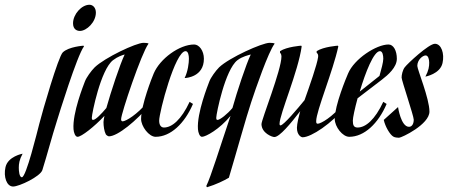

<svg xmlns="http://www.w3.org/2000/svg" viewBox="-221 -568 1912 807"><path d="M-129 177C-140 177 -142 150 -142 137C-142 121 -140 104 -126 78C-126 78 -188 89 -198 135C-207 175 -193 216 -166 216C-140 216 -52 174 -43 147C-22 80 -4 10 18 -59C25 -82 103 -335 132 -373C132 -373 130 -376 130 -376C130 -376 68 -372 43 -348C24 -330 -42 -102 -56 -47C-65 -13 -111 177 -129 177ZM155 -548C122 -548 86 -508 86 -470C86 -444 103 -438 115 -438C143 -438 182 -475 182 -515C182 -536 169 -548 155 -548Z M399 -139C355 -86 309 -59 295 -58C290 -58 288 -61 288 -67C288 -91 374 -346 403 -384L402 -386C398 -387 391 -388 382 -388C351 -388 220 -326 177 -285C162 -270 142 -242 136 -226C130 -210 83 -93 88 -25C89 -11 95 7 105 7C121 7 175 -35 218 -81C216 -71 214 -60 214 -55C214 -38 217 -16 224 -3C226 0 233 5 237 5C273 5 353 -60 410 -129ZM170 -64C165 -64 165 -69 165 -74C165 -89 202 -275 254 -315C275 -331 293 -336 303 -339C283 -297 245 -182 226 -114C205 -89 181 -64 170 -64Z M468 -32C456 -32 448 -42 448 -61C448 -96 515 -353 559 -353C570 -353 573 -335 573 -321C573 -304 569 -268 555 -240C562 -240 636 -245 636 -321C636 -355 616 -381 595 -381C533 -381 451 -321 425 -259C418 -243 372 -126 372 -68C372 -37 405 7 433 7C496 7 555 -49 590 -131L576 -140C541 -65 502 -32 468 -32Z M741 179C771 79 815 -80 835 -139C853 -194 907 -350 933 -384L932 -386C928 -387 921 -388 912 -388C881 -388 743 -326 700 -285C685 -270 665 -242 659 -226C653 -210 606 -93 611 -25C612 -11 618 7 628 7C644 7 702 -25 748 -81C703 52 665 176 646 214L649 219C686 208 721 191 741 179ZM693 -64C688 -64 688 -69 688 -74C688 -89 725 -275 777 -315C798 -331 823 -336 833 -339C813 -297 775 -182 756 -114C735 -89 704 -64 693 -64Z M1039 -94C1036 -84 1027 -47 1027 -31C1027 0 1045 9 1051 9C1087 9 1175 -50 1230 -119L1219 -129C1176 -76 1129 -49 1115 -48C1109 -48 1108 -51 1108 -59C1108 -101 1179 -270 1201 -373L1199 -376C1199 -376 1139 -372 1110 -353V-346C1110 -346 1118 -342 1116 -328C1112 -297 1080 -206 1059 -147C1032 -114 971 -41 958 -41C955 -41 954 -43 954 -48C954 -87 1033 -269 1047 -373L1045 -376C1045 -376 985 -372 956 -353V-346C956 -346 962 -342 962 -331C962 -274 878 -66 878 -46C879 -8 923 8 932 8C954 8 1001 -49 1041 -101C1040 -97 1039 -94 1039 -94Z M1247 7C1310 7 1369 -49 1404 -131L1390 -140C1355 -65 1316 -32 1282 -32C1266 -32 1262 -42 1262 -61C1262 -73 1270 -111 1282 -155L1384 -233C1410 -253 1447 -285 1447 -321C1447 -355 1433 -381 1412 -381C1361 -381 1268 -321 1242 -259C1235 -243 1186 -126 1186 -68C1186 -35 1219 7 1247 7ZM1376 -353C1387 -353 1390 -335 1390 -321C1390 -307 1382 -277 1374 -249L1291 -183C1315 -264 1350 -353 1376 -353Z M1607 -384C1581 -384 1491 -300 1480 -285C1471 -273 1467 -253 1467 -242C1467 -230 1518 -81 1518 -65C1518 -48 1511 -35 1498 -35C1464 -35 1452 -118 1452 -118L1392 -64C1398 -36 1418 -2 1432 6C1438 10 1450 11 1456 11C1467 11 1584 -45 1584 -99C1584 -154 1533 -276 1533 -291C1533 -317 1556 -335 1568 -335C1579 -335 1583 -318 1583 -305C1583 -289 1581 -272 1567 -246C1567 -246 1629 -257 1639 -303C1648 -343 1634 -384 1607 -384Z"/></svg>

Font: Romanesco
Style: Regular
Weight: 400
Designer: Astigmatic (AOETI)
Foundry: Astigmatic (AOETI)
Version: Version 1.000